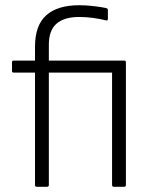

<svg xmlns="http://www.w3.org/2000/svg" viewBox="-20 -715 586 735"><path d="M121 0Q114 0 114 -7V-437H32Q26 -437 26 -444V-477Q26 -483 32 -483H114V-536Q114 -618 157 -656.5Q200 -695 284 -695Q310 -695 339.5 -691.5Q369 -688 387 -684Q393 -682 393 -676V-643Q393 -635 386 -637Q362 -643 335.5 -646.5Q309 -650 283 -650Q226 -650 196.5 -624.5Q167 -599 167 -544V-483H455Q462 -483 462 -477V-7Q462 0 455 0H416Q409 0 409 -7V-437H167V-7Q167 0 160 0Z"/></svg>

Font: Sofia Sans Light
Style: Regular
Weight: 300
Designer: Botio Nikoltchev, Ani Petrova
Foundry: lettersoup
Version: Version 4.100; ttfautohint (v1.8.3)